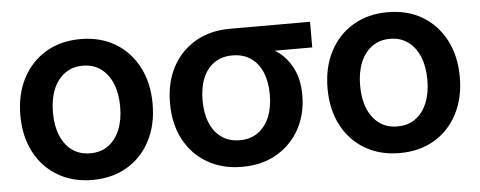

<svg xmlns="http://www.w3.org/2000/svg" viewBox="-42 -631 1851 740"><g transform="rotate(-5 883.5 -260.5)"><path d="M289.1 11.7Q212.9 11.7 155 -22.5Q97.2 -56.6 65.2 -117.9Q33.2 -179.2 33.2 -260.3Q33.2 -341.3 65.2 -402.8Q97.2 -464.4 155 -498.8Q212.9 -533.2 289.1 -533.2Q366.2 -533.2 423.6 -498.8Q481 -464.4 512.9 -402.8Q544.9 -341.3 544.9 -260.3Q544.9 -179.2 512.9 -117.9Q481 -56.6 423.6 -22.5Q366.2 11.7 289.1 11.7ZM289.1 -91.3Q330.1 -91.3 359.1 -112.3Q388.2 -133.3 403.8 -171.4Q419.4 -209.5 419.4 -260.3Q419.4 -311.5 403.8 -349.6Q388.2 -387.7 359.1 -408.9Q330.1 -430.2 289.1 -430.2Q249 -430.2 219.7 -408.9Q190.4 -387.7 174.8 -349.6Q159.2 -311.5 159.2 -260.3Q159.2 -209 174.8 -171.1Q190.4 -133.3 219.5 -112.3Q248.5 -91.3 289.1 -91.3Z M867.7 11.7Q791.5 11.7 733.6 -22Q675.8 -55.7 643.8 -116Q611.8 -176.3 611.8 -256.3Q611.8 -336.4 643.6 -396Q675.3 -455.6 732.7 -489Q790 -522.5 866.7 -522.5H1176.8V-423.3H963.4L866.7 -419.4Q826.7 -419.4 797.6 -399.7Q768.6 -379.9 753.2 -343.3Q737.8 -306.6 737.8 -256.3Q737.8 -206.1 753.4 -168.9Q769 -131.8 798.1 -111.6Q827.1 -91.3 867.7 -91.3Q908.7 -91.3 937.7 -111.8Q966.8 -132.3 982.4 -169.4Q998 -206.5 998 -256.3Q998 -306.6 982.4 -343.3Q966.8 -379.9 937.7 -399.7Q908.7 -419.4 867.7 -419.4V-464.8Q920.4 -464.8 966.6 -452.1Q1012.7 -439.5 1047.6 -412.6Q1082.5 -385.7 1102.5 -343.5Q1122.6 -301.3 1122.6 -243.2Q1122.6 -169.9 1090.8 -112.3Q1059.1 -54.7 1002 -21.5Q944.8 11.7 867.7 11.7Z M1477.5 11.7Q1401.4 11.7 1343.5 -22.5Q1285.6 -56.6 1253.7 -117.9Q1221.7 -179.2 1221.7 -260.3Q1221.7 -341.3 1253.7 -402.8Q1285.6 -464.4 1343.5 -498.8Q1401.4 -533.2 1477.5 -533.2Q1554.7 -533.2 1612.1 -498.8Q1669.4 -464.4 1701.4 -402.8Q1733.4 -341.3 1733.4 -260.3Q1733.4 -179.2 1701.4 -117.9Q1669.4 -56.6 1612.1 -22.5Q1554.7 11.7 1477.5 11.7ZM1477.5 -91.3Q1518.6 -91.3 1547.6 -112.3Q1576.7 -133.3 1592.3 -171.4Q1607.9 -209.5 1607.9 -260.3Q1607.9 -311.5 1592.3 -349.6Q1576.7 -387.7 1547.6 -408.9Q1518.6 -430.2 1477.5 -430.2Q1437.5 -430.2 1408.2 -408.9Q1378.9 -387.7 1363.3 -349.6Q1347.7 -311.5 1347.7 -260.3Q1347.7 -209 1363.3 -171.1Q1378.9 -133.3 1408 -112.3Q1437 -91.3 1477.5 -91.3Z"/></g></svg>

Font: Inter 28pt SemiBold
Style: Regular
Weight: 600
Designer: Rasmus Andersson
Foundry: rsms
Version: Version 4.001;git-66647c0bb